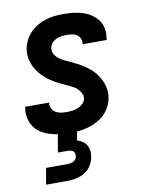

<svg xmlns="http://www.w3.org/2000/svg" viewBox="-84 -589 669 870"><g transform="rotate(-10 250.0 -154.0)"><path d="M57 220 70 145H170Q177 145 183.5 143.5Q190 142 196 139Q202 136 206.5 130Q211 124 212 118Q213 111 211.5 104Q210 97 205 93Q200 89 193 87.5Q186 86 179 86H135L149 4Q122 0 96.5 -10Q71 -20 53 -38.5Q35 -57 27 -83.5Q19 -110 24 -138L25 -144H136L135 -142Q133 -129 139 -117Q145 -105 155.5 -98.5Q166 -92 178.5 -90Q191 -88 205 -88Q218 -88 231.5 -89.5Q245 -91 257.5 -96Q270 -101 281 -111Q292 -121 294 -134Q296 -148 289.5 -160Q283 -172 273.5 -181Q264 -190 252 -196Q240 -202 228 -207.5Q216 -213 204 -218.5Q192 -224 180.5 -230.5Q169 -237 157.5 -244.5Q146 -252 136.5 -260.5Q127 -269 118 -278.5Q109 -288 101.5 -299Q94 -310 88.5 -322Q83 -334 79.5 -347Q76 -360 75.5 -374Q75 -388 77 -402Q81 -422 90.5 -441Q100 -460 115.5 -475.5Q131 -491 149.5 -501.5Q168 -512 188 -518Q208 -524 228.5 -526Q249 -528 268 -528Q291 -528 313.5 -525.5Q336 -523 356.5 -516.5Q377 -510 395 -498Q413 -486 425.5 -469Q438 -452 442 -430Q446 -408 442 -385L441 -378H330L331 -381Q333 -393 328 -404Q323 -415 314 -421.5Q305 -428 292.5 -430Q280 -432 268 -432Q256 -432 244 -430.5Q232 -429 220 -424Q208 -419 199 -409Q190 -399 188 -387Q185 -370 193 -356.5Q201 -343 214 -334Q227 -325 241 -318.5Q255 -312 269 -305.5Q283 -299 297 -291.5Q311 -284 323.5 -275.5Q336 -267 348 -257Q360 -247 369.5 -235Q379 -223 386.5 -210Q394 -197 399 -182Q404 -167 405.5 -151Q407 -135 404 -118Q400 -91 383.5 -66.5Q367 -42 343 -26.5Q319 -11 291.5 -3Q264 5 237 7L230 47Q243 51 254.5 58.5Q266 66 272.5 77Q279 88 281 102Q283 116 280 131Q277 151 266 169.5Q255 188 236.5 199.5Q218 211 197.5 215.5Q177 220 157 220Z"/></g></svg>

Font: Iosevka Curly
Style: Bold Italic
Weight: 700
Italic angle: -9°
Monospace: yes
Designer: Belleve Invis
Foundry: Belleve Invis
Version: Version 22.1.2; ttfautohint (v1.8.4)